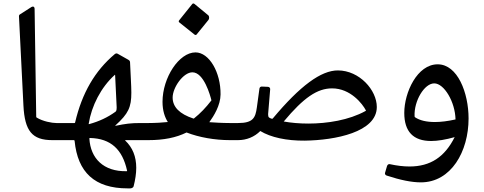

<svg xmlns="http://www.w3.org/2000/svg" viewBox="-20 -797 2753 1092"><path d="M277.3 0H345.2C358.9 -16.1 365.2 -32.2 365.2 -48.8C365.2 -64.9 358.9 -81.1 345.2 -97.2H300.8C274.9 -97.2 223.1 -106.9 189.4 -127.9C187 -129.4 186 -129.9 186 -133.3L176.8 -747.1C176.8 -756.3 171.4 -763.2 159.2 -757.3L95.2 -716.3C89.8 -713.4 87.9 -710 87.9 -704.1L113.3 -196.3C120.6 -51.7 163.1 0 277.3 0Z M720.7 274.4C729 274.4 737.8 269.5 739.8 263.2C749.5 225.1 754.9 189.9 754.9 157.7C754.9 93.8 734.4 42 691.9 2C689.9 0.5 692.4 0 695.3 0H813C826.7 -16.1 833 -32.2 833 -48.8C833 -64.9 826.7 -81 813 -97.2H778.3C724.6 -97.2 694.3 -93.3 637.2 -81.5C634.8 -81 634.8 -82.5 636.7 -84C710.4 -150.9 727 -187 727 -270C727 -312 722.7 -366.2 719.7 -441.9C719.7 -448.2 716.8 -453.6 710.4 -456.5H710.9L650.4 -490.7C647.9 -492.2 645 -493.2 642.6 -493.2C639.2 -493.2 635.7 -491.7 632.8 -489.3C519.5 -394 446.3 -267.6 407.2 -100.6C406.7 -98.1 405.8 -97.2 403.3 -97.2H323.7C291.5 -97.2 275.9 -72.8 275.9 -48.8C275.9 -24.4 291.5 0 323.7 0H400.4C402.8 0 403.8 1.5 404.3 4.4C421.9 183.1 518.1 274.4 706 274.4ZM487.8 -91.3C483.9 -90.3 483.9 -90.8 484.4 -92.8C500.5 -194.8 554.2 -300.3 632.8 -371.1C633.8 -372.1 634.8 -372.6 634.8 -369.1L643.6 -186.5C643.6 -167.5 640.1 -164.1 636.2 -161.1C592.3 -129.4 544.4 -106.9 487.8 -91.3ZM700.2 176.7C569.3 179.7 494.6 104 488.3 -9.3C488.3 -11.2 488.8 -12.2 491.7 -12.2C611.3 -9.3 676.3 53.7 702.6 172.8C703.6 176.2 703.1 176.7 700.2 176.7Z M1087.4 -599.6C1088.9 -598.6 1090.3 -598.1 1092.3 -598.1C1094.2 -598.1 1096.7 -599.1 1098.1 -600.6L1165.5 -683.6C1168.5 -687 1169.4 -691.9 1169.4 -696.8C1169.4 -702.1 1168 -707 1164.6 -710L1085.9 -774.9C1083.5 -776.4 1081.5 -777.3 1079.6 -777.3C1077.1 -777.3 1075.2 -776.4 1073.2 -773.9L999.5 -682.1C997.5 -679.7 996.6 -677.7 996.6 -675.8C996.6 -673.3 997.5 -671.4 1000 -669.4ZM1170.4 -102C1196.3 -137.7 1233.9 -197.7 1234.4 -259.8C1235.8 -385.2 1169.9 -499 1091.8 -499C998.5 -499 904.3 -355.9 904.3 -217.8C904.3 -167 917.5 -129.9 934.5 -103C908.2 -100.1 862.8 -97.2 823.7 -97.2H791.5C759.3 -97.2 743.6 -72.7 743.6 -48.8C743.6 -24.4 759.3 0 791.5 0H823.7C911.6 0 981.9 -14.2 1041 -43.5C1112.8 -15.6 1201.6 0 1288.1 0H1322.7C1336.4 -16.1 1342.7 -32.2 1342.7 -48.8C1342.7 -64.9 1336.4 -81.1 1322.7 -97.2H1288.1C1243.1 -97.2 1190.9 -100.6 1170.4 -102.1ZM1080.5 -122.6C1001.4 -148.4 961.9 -188.5 961.9 -242.2C961.9 -299.3 1022.4 -385.7 1074.2 -385.7C1140.1 -385.7 1175.8 -252.9 1182.1 -228C1182.6 -226.6 1182.6 -226.1 1181.6 -225.1C1151.3 -185.5 1119.1 -151.8 1084 -124C1082 -122.5 1081.5 -122.5 1080.5 -122.5Z M1713.9 2.9C1885.2 0.5 2123.1 -44.9 2123.1 -188.5C2123.1 -284.7 2024.4 -396 1902.3 -396.5C1806.1 -397 1687 -309.1 1531.7 -123.5C1530.8 -122.1 1529.3 -121.6 1527.8 -121.6H1525.9C1510.3 -126.9 1504.9 -128.4 1504.9 -147.5L1516.6 -289.1C1517.6 -296.9 1511.2 -303.2 1503.4 -303.2L1469.2 -304.7C1461.9 -304.7 1457 -300.8 1455.6 -293.5L1440.9 -186C1432.6 -126.9 1419.9 -97.2 1333.5 -97.2H1301.3C1269 -97.2 1253.4 -72.8 1253.4 -48.8C1253.4 -24.4 1269 0 1301.3 0H1333.5C1382.3 0 1426.8 -18.1 1460.4 -51.8C1520 -15.6 1609.9 3.9 1713.9 2.9ZM1593.8 -106C1707.5 -242.2 1784.7 -294.4 1868.7 -294.4C1974.1 -294.4 2042 -205.6 2060.6 -169.9C2062 -167.5 2062.5 -167.5 2058.6 -165.5C1964.8 -113.8 1841.8 -94.2 1733.4 -94.2C1682.1 -94.2 1634.3 -98.6 1593.8 -106Z M2373.5 240.2C2545.9 240.2 2645 64.4 2645 -123C2645 -269.5 2582.5 -431.2 2469.2 -431.2C2353 -431.2 2279.3 -271.5 2279.3 -154.8C2279.3 -48.3 2330.6 4.9 2432.1 4.9C2469.7 4.9 2514.2 -2.5 2565.9 -17.1C2509.3 96.2 2427.7 149.9 2309.1 149.9C2274.9 149.9 2237.8 145.5 2197.3 136.7C2189.9 135.2 2183.6 139.6 2181.2 147.5L2169.9 186C2168 192.9 2171.9 199.2 2179.7 201.7C2256.8 227 2320.8 240.2 2373.5 240.2ZM2570.8 -117.7C2527.3 -107.9 2487.8 -103 2453.1 -103C2406.2 -103 2367.7 -111.8 2340.8 -129.9C2338.9 -131.3 2337.9 -133.3 2337.9 -136.2C2334 -223.1 2393.5 -322.8 2449.7 -322.8C2506.3 -322.8 2568.8 -216.8 2570.8 -117.7Z"/></svg>

Font: Pfont
Style: Regular
Weight: 400
Designer: Damoon Khanjanzadeh
Foundry: pfont
Version: Version 1.000;PS 000.300;hotconv 1.0.88;makeotf.lib2.5.64775